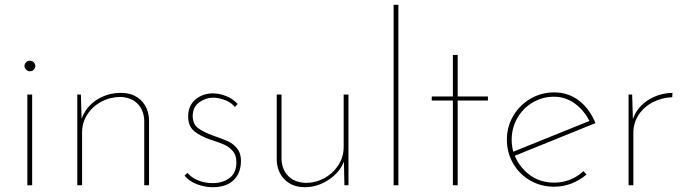

<svg xmlns="http://www.w3.org/2000/svg" viewBox="-20 -772 2866 800"><path d="M114 -378V0H94V-378ZM105 -519Q114 -519 120.5 -512.5Q127 -506 127 -497Q127 -488 120.5 -481.5Q114 -475 105 -475Q96 -475 89 -482Q82 -489 82 -497Q82 -506 88.5 -512.5Q95 -519 105 -519Z M601 -273V0H581V-271Q579 -313 553.5 -339.5Q528 -366 482 -368Q440 -368 403.5 -349Q367 -330 344.5 -296Q322 -262 322 -219V0H302V-378H317L320 -277Q338 -327 383 -356Q428 -385 484 -385Q536 -385 567.5 -354Q599 -323 601 -273Z M749 -40 761 -52Q776 -33 804.5 -21Q833 -9 866 -9Q907 -9 936 -30Q965 -51 965 -97Q965 -125 950 -142.5Q935 -160 915 -169Q895 -178 857 -190Q812 -206 788 -226.5Q764 -247 764 -287Q764 -332 794.5 -357.5Q825 -383 867 -383Q893 -383 921.5 -372Q950 -361 970 -339L959 -326Q944 -345 917.5 -355Q891 -365 868 -365Q837 -365 810 -345.5Q783 -326 783 -289Q783 -256 804.5 -239Q826 -222 868 -207Q909 -193 930.5 -183Q952 -173 968 -153.5Q984 -134 984 -102Q984 -51 953.5 -21.5Q923 8 866 8Q834 8 801.5 -4Q769 -16 749 -40Z M1432 -378V0H1415L1413 -99Q1396 -54 1349.5 -23Q1303 8 1250 8Q1198 8 1166.5 -23.5Q1135 -55 1133 -105V-378H1153V-108Q1155 -65 1181 -38.5Q1207 -12 1254 -10Q1295 -10 1331 -29.5Q1367 -49 1389.5 -83.5Q1412 -118 1412 -160V-378Z M1640 -752V0H1620V-752Z M1887 -543V-370H2013V-353H1887V0H1867V-353H1779V-370H1867V-543Z M2411 -59 2424 -45Q2396 -21 2361.5 -7.5Q2327 6 2289 6Q2234 6 2189 -20Q2144 -46 2118 -91Q2092 -136 2092 -190Q2092 -244 2118.5 -289Q2145 -334 2190 -360.5Q2235 -387 2289 -387Q2349 -387 2393.5 -352Q2438 -317 2461 -259L2125 -123Q2145 -74 2188 -42.5Q2231 -11 2289 -11Q2324 -11 2355.5 -23.5Q2387 -36 2411 -59ZM2112 -190Q2112 -162 2119 -140L2436 -268Q2413 -313 2374.5 -341Q2336 -369 2288 -369Q2240 -369 2199.5 -345Q2159 -321 2135.5 -280Q2112 -239 2112 -190Z M2782 -385 2781 -367Q2737 -365 2700 -346Q2663 -327 2641 -293.5Q2619 -260 2619 -218V0H2599V-378H2614L2617 -276Q2635 -326 2680.5 -355Q2726 -384 2782 -385Z"/></svg>

Font: Josefin Sans Thin
Style: Regular
Weight: 250
Designer: Santiago Orozco
Foundry: Typemade
Version: Version 2.000